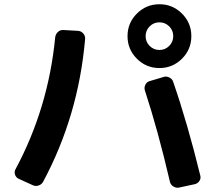

<svg xmlns="http://www.w3.org/2000/svg" viewBox="-20 -850 1040 902"><path d="M748 -488.3Q761.7 -493.2 775.9 -485.8Q790 -478.5 793.9 -464.8Q861.3 -269.5 920.9 -25.4Q924.8 -11.7 916.5 0.5Q908.2 12.7 893.6 15.6L821.3 31.2Q807.6 34.2 794.4 25.9Q781.2 17.6 778.3 3.9Q722.7 -235.4 661.1 -423.8Q656.2 -437.5 662.6 -451.2Q668.9 -464.8 682.6 -468.8ZM68.4 -9.8Q55.7 -15.6 50.8 -28.8Q45.9 -42 52.7 -54.7Q207 -341.8 239.3 -674.8Q241.2 -689.5 252 -699.7Q262.7 -710 278.3 -709L346.7 -705.1Q361.3 -704.1 371.1 -692.9Q380.9 -681.6 379.9 -667Q348.6 -305.7 182.6 3.9Q175.8 16.6 161.1 21.5Q146.5 26.4 132.8 19.5ZM774.9 -726.1Q755.9 -745.1 729 -745.1Q702.1 -745.1 683.1 -726.1Q664.1 -707 664.1 -680.2Q664.1 -653.3 683.1 -634.3Q702.1 -615.2 729 -615.2Q755.9 -615.2 774.9 -634.3Q793.9 -653.3 793.9 -680.2Q793.9 -707 774.9 -726.1ZM835 -574.2Q791 -530.3 729 -530.3Q667 -530.3 623 -574.2Q579.1 -618.2 579.1 -680.2Q579.1 -742.2 623 -786.1Q667 -830.1 729 -830.1Q791 -830.1 835 -786.1Q878.9 -742.2 878.9 -680.2Q878.9 -618.2 835 -574.2Z"/></svg>

Font: Rounded-L Mgen+ 1m bold
Style: Bold
Weight: 700
Designer: [Source Han Sans]
Ryoko NISHIZUKA  (kana & ideographs); Paul D. Hunt (Latin, Greek & Cyrillic); Wenlong ZHANG  (bopomofo
Version: Version 1.059.20150602